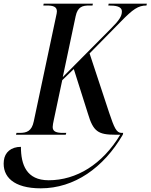

<svg xmlns="http://www.w3.org/2000/svg" viewBox="-79 -734 820 1046"><path d="M8 0H279L282 -10H265C230 -10 208 -16 208 -42C208 -51 211 -66 214 -80L260 -297L323 -358L400 -115C429 -17 456 0 550 0H576C479 161 338 248 186 248C65 248 35 163 35 66C-19 66 -53 96 -58 141C-68 229 -4 292 143 292C326 292 485 180 590 0L592 -10H583C555 -10 543 -39 516 -119L409 -443L578 -615C645 -684 674 -704 719 -704L721 -714H513L511 -704C551 -704 585 -700 585 -671C585 -646 570 -623 527 -580L263 -314L333 -645C344 -698 371 -704 408 -704H425L427 -714H159L157 -704H175C210 -704 231 -698 231 -672C231 -666 229 -656 226 -643L105 -73C94 -19 66 -10 28 -10H11Z"/></svg>

Font: Noto Serif Display Condensed Medium
Style: Italic
Weight: 500
Width: 3
Italic angle: -12°
Designer: Monotype Design Team
Foundry: Monotype Imaging Inc.
Version: Version 2.009